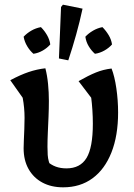

<svg xmlns="http://www.w3.org/2000/svg" viewBox="-20 -792 571 821"><path d="M250 9Q199 9 161 -11.5Q123 -32 102 -69.5Q81 -107 81 -158Q81 -171 82 -193Q83 -215 84 -240.5Q85 -266 85 -288Q85 -331 77 -374L24 -449Q67 -472 102.5 -484Q138 -496 174 -500Q182 -469 185.5 -433Q189 -397 189 -361Q189 -328 187.5 -293Q186 -258 184.5 -225Q183 -192 183 -165Q183 -144 184 -129.5Q185 -115 188.5 -102.5Q192 -90 198 -76L179 -104Q198 -87 218.5 -79.5Q239 -72 264 -72Q323 -72 350 -116.5Q377 -161 377 -263Q377 -292 375 -322Q373 -352 370 -374L316 -445Q358 -469 390 -482Q422 -495 457 -499Q470 -466 477.5 -414.5Q485 -363 485 -311Q485 -212 456.5 -140Q428 -68 375.5 -29.5Q323 9 250 9ZM155 -676Q170 -661 181 -642Q192 -623 195 -602Q182 -587 163 -576Q144 -565 123 -562Q108 -575 96.5 -594Q85 -613 81 -635Q95 -650 114 -661Q133 -672 155 -676ZM418 -676Q433 -661 444.5 -642Q456 -623 459 -602Q446 -587 426.5 -576Q407 -565 386 -562Q371 -575 359.5 -594Q348 -613 345 -635Q359 -650 378 -661Q397 -672 418 -676ZM272 -534 232 -542 241 -762 249 -772 333 -755Q321 -699 305.5 -643.5Q290 -588 272 -534Z"/></svg>

Font: Piazzolla 24pt SemiBold
Style: Regular
Weight: 600
Designer: Juan Pablo del Peral
Foundry: Huerta Tipografica
Version: Version 2.005